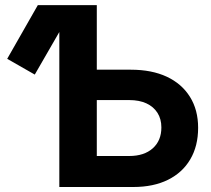

<svg xmlns="http://www.w3.org/2000/svg" viewBox="-20 -748 843 768"><path d="M119.1 -449.7 8.8 -512.7 131.3 -727.5H279.3ZM314 -469.2H503.4Q586.9 -469.2 647 -441.2Q707 -413.1 739.7 -360.8Q772.5 -308.6 772.5 -236.8Q772.5 -164.1 741.2 -110.8Q710 -57.6 651.9 -28.8Q593.8 0 513.2 0H217.3V-727.5H367.2V-124H497.1Q556.6 -124 591.1 -154.8Q625.5 -185.5 625.5 -238.3Q625.5 -272 609.9 -296.6Q594.2 -321.3 565.7 -334.5Q537.1 -347.7 497.1 -347.7H314Z"/></svg>

Font: Inter 28pt
Style: Bold
Weight: 700
Designer: Rasmus Andersson
Foundry: rsms
Version: Version 4.001;git-66647c0bb